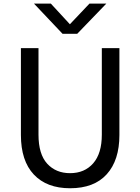

<svg xmlns="http://www.w3.org/2000/svg" viewBox="-20 -1007 763 1045"><path d="M93.8 -272.5V-745.1H189.5V-274.4Q189.5 -168 236.8 -116.2Q284.2 -64.5 361.3 -64.5Q440.4 -64.5 487.3 -118.2Q534.2 -171.9 534.2 -274.4V-745.1H629.9V-272.5Q629.9 -134.8 561 -58.6Q492.2 17.6 361.3 17.6Q234.4 17.6 164.1 -57.1Q93.8 -131.8 93.8 -272.5ZM165 -987.3H256.8L360.4 -875L466.8 -987.3H558.6L400.4 -823.2H320.3Z"/></svg>

Font: Gothic A1 Medium
Style: Regular
Weight: 500
Designer: HanYang I&C Co.,Ltd.
Foundry: HanYang I&C Co.,Ltd.
Version: Version 2.50